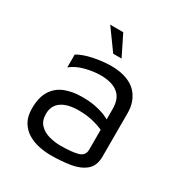

<svg xmlns="http://www.w3.org/2000/svg" viewBox="-164 -798 881 933"><g transform="rotate(30 277.0 -332.0)"><path d="M252 15Q219 15 185.5 8Q152 1 123.5 -16Q95 -33 77.5 -62.5Q60 -92 60 -137Q60 -199 83.5 -236.5Q107 -274 148.5 -290.5Q190 -307 244 -307Q284 -307 314.5 -301.5Q345 -296 368.5 -287Q392 -278 411 -266L425 -200Q402 -216 358.5 -229Q315 -242 263 -242Q200 -242 166 -218Q132 -194 132 -148Q132 -110 152.5 -88.5Q173 -67 204.5 -58Q236 -49 269 -49Q334 -49 367.5 -58.5Q401 -68 401 -102V-331Q401 -389 367 -416Q333 -443 270 -443Q230 -443 185 -431.5Q140 -420 109 -395V-467Q140 -486 192 -497Q244 -508 293 -508Q326 -508 354 -501.5Q382 -495 404 -482.5Q426 -470 441.5 -450.5Q457 -431 465.5 -405.5Q474 -380 474 -348V-106Q474 -53 442.5 -27Q411 -1 360.5 7Q310 15 252 15ZM269 -564 186 -679H259L316 -564Z"/></g></svg>

Font: Maven Pro VF Beta
Style: Regular
Weight: 400
Designer: Joe Prince
Foundry: Joe Prince
Version: Version 2.002